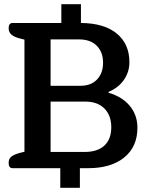

<svg xmlns="http://www.w3.org/2000/svg" viewBox="-20 -798 681 911"><path d="M266 0H40Q21 0 21 -25Q21 -44 33.5 -54.5Q46 -65 76 -73L96 -78V-610L76 -615Q48 -622 34.5 -633.5Q21 -645 21 -664Q21 -689 40 -689H271V-778H364V-689Q475 -688 534.5 -638.5Q594 -589 594 -503Q594 -456 567.5 -418.5Q541 -381 495 -362V-358Q560 -339 596 -295.5Q632 -252 632 -192Q632 -101 569 -50.5Q506 0 399 0H359V93H266ZM362 -391Q412 -391 440.5 -421Q469 -451 469 -500Q469 -551 439 -581Q409 -611 355 -611H220V-391ZM381 -77Q443 -77 475.5 -107.5Q508 -138 508 -194Q508 -250 475.5 -283Q443 -316 384 -316H220V-77Z"/></svg>

Font: Maitree SemiBold
Style: Regular
Weight: 600
Designer: CadsonDemak Team
Foundry: CadsonDemak
Version: Version 1.001